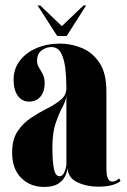

<svg xmlns="http://www.w3.org/2000/svg" viewBox="-20 -690 476 720"><path d="M145.5 11Q93 11 59.2 -23Q25.5 -57 25.5 -118Q25.5 -167 46 -197.8Q66.5 -228.5 97 -248.5Q127.5 -268.5 157.8 -283.8Q188 -299 208.5 -316.2Q229 -333.5 229 -360Q229 -395.5 225.2 -431Q221.5 -466.5 209.5 -490Q197.5 -513.5 172.5 -513.5Q153 -513.5 136 -501Q119 -488.5 119 -462Q119 -448 126.2 -436.5Q133.5 -425 140.5 -411.5Q147.5 -398 147.5 -377.5Q147.5 -347 132 -328Q116.5 -309 89 -309Q62.5 -309 46.8 -331Q31 -353 31 -391Q31 -431.5 54 -462Q77 -492.5 116.8 -509.5Q156.5 -526.5 205.5 -526.5Q246.5 -526.5 286.5 -510.2Q326.5 -494 352.8 -455Q379 -416 379 -347.5V-58Q379 -9 401 -9Q408 -9 415.5 -13Q423 -17 426.5 -21L432 -12Q428 -5.5 406.5 2.2Q385 10 347.5 10Q304.5 10 269.5 -6.8Q234.5 -23.5 233.5 -61Q232.5 -47.5 224.8 -30.5Q217 -13.5 198.5 -1.2Q180 11 145.5 11ZM203.5 -29Q215 -29 222 -45.8Q229 -62.5 229 -76.5V-332Q227.5 -313.5 214.5 -289.2Q201.5 -265 189 -229Q176.5 -193 176.5 -137.5Q176.5 -86 182 -57.5Q187.5 -29 203.5 -29ZM194.5 -555 121 -669.5H131L212 -592L293 -669.5H303L230 -555Z"/></svg>

Font: Imbue 100pt Black
Style: Regular
Weight: 900
Designer: Tyler Finck
Foundry: Etcetera Type Company
Version: Version 1.102; ttfautohint (v1.8.3)